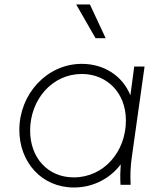

<svg xmlns="http://www.w3.org/2000/svg" viewBox="-20 -822 715 854"><path d="M309 12C393 12 469 -27 517 -91C515 -61 514 -34 516 0H561C559 -45 560 -77 566 -121L623 -526H577L560 -398C525 -485 442 -538 344 -538C188 -538 66 -403 66 -244C66 -102 164 12 309 12ZM114 -241C114 -378 211 -493 344 -493C453 -493 540 -412 540 -286C540 -147 442 -33 308 -33C193 -33 114 -120 114 -241ZM319 -802 405 -652H450L380 -802Z"/></svg>

Font: Mluvka ExtraLight
Style: Italic
Weight: 200
Italic angle: -8°
Designer: Modified by Jiří Krblich, Original typeface by Gumpita Rahayu
Foundry: Gumpita Rahayu & Jiří Krblich
Version: Version 2.000;Glyphs 3.1.1 (3134)